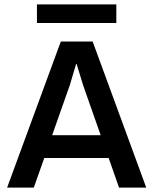

<svg xmlns="http://www.w3.org/2000/svg" viewBox="-20 -848 693 868"><path d="M12.2 0 254.9 -660.2H398.9L641.1 0H518.1L471.2 -133.8H180.2L132.8 0ZM147 -744.1V-828.1H505.9V-744.1ZM215.8 -236.8H435.1L356 -461.9L326.2 -559.1H324.2L295.9 -463.9Z"/></svg>

Font: Human Sans Medium
Style: Regular
Weight: 500
Designer: Tim Radville
Foundry: Continuum
Version: Version 1.000;FEAKit 1.0